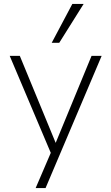

<svg xmlns="http://www.w3.org/2000/svg" viewBox="-20 -769 561 969"><path d="M160 180 242 -11V16L29 -487H80L268 -31H254L442 -487H493L210 180ZM241 -553 345 -749H402L279 -553Z"/></svg>

Font: Nunito Sans 10pt ExtraLight
Style: Regular
Weight: 250
Designer: Vernon Adams
Foundry: Vernon Adams
Version: Version 3.101;gftools[0.9.27]